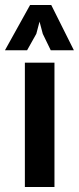

<svg xmlns="http://www.w3.org/2000/svg" viewBox="-47 -752 317 772"><path d="M53 -500H172V0H53ZM74 -732H159L250 -550H157L125 -616L112 -665L99 -616L62 -550H-27Z"/></svg>

Font: PT Sans Narrow
Style: Bold
Weight: 700
Width: 3
Designer: A.Korolkova, O.Umpeleva, V.Yefimov
Foundry: ParaType Ltd
Version: Version 2.003W OFL